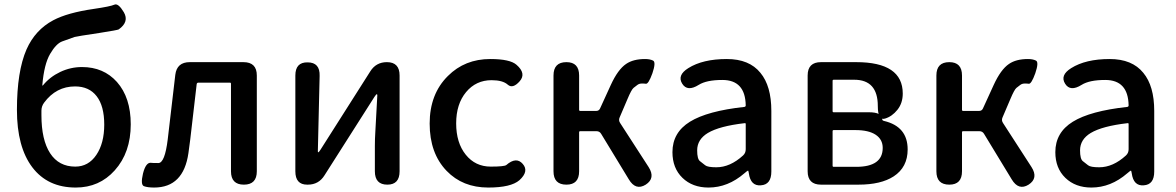

<svg xmlns="http://www.w3.org/2000/svg" viewBox="-20 -829 5278 862"><path d="M320 13Q194 13 125 -78Q56 -169 56 -336Q56 -508 99 -607Q138 -695 219 -738Q283 -772 401 -789Q476 -800 493.5 -808Q511 -816 536 -774Q561 -731 513 -697Q509 -694 426 -681Q325 -666 315 -663Q287 -653 259 -643Q232 -633 205 -587Q178 -541 170 -447Q170 -442 173 -446Q204 -484 250.5 -506Q297 -528 348 -528Q445 -528 505 -461Q567 -391 567 -271Q567 -144 495 -64Q426 13 320 13ZM318 -81Q377 -81 412.5 -133.5Q448 -186 448 -269.5Q448 -353 414 -397Q380 -441 317 -441Q232 -441 178 -368Q166 -352 166 -332V-312Q166 -201 205 -141Q244 -81 318 -81Z M672 13Q643 13 626.5 7Q610 1 622 -50Q635 -101 658 -98Q663 -97 691 -97Q720 -97 733 -203L767 -493Q774 -550 832 -550H1073Q1133 -550 1133 -490V-60Q1133 0 1075 0Q1017 0 1017 -60V-453Q1017 -458 1012 -458H871Q864 -458 863 -451L834 -202Q830 -172 826 -142Q804 13 672 13Z M1359 0Q1306 0 1306 -60V-490Q1306 -550 1361 -549Q1417 -549 1415 -488L1407 -150Q1407 -145 1409 -145Q1411 -145 1419 -157L1642 -508Q1668 -550 1717 -550Q1774 -550 1774 -490V-60Q1774 0 1719 0Q1663 0 1663 -60V-174Q1663 -205 1665 -236L1674 -401Q1674 -406 1671.5 -406Q1669 -406 1661 -394L1437 -42Q1411 0 1362 0Z M2172 13Q2057 13 1985 -62Q1909 -141 1909 -274Q1909 -407 1991 -488Q2067 -564 2181 -564Q2270 -564 2299 -538Q2344 -499 2313 -464Q2282 -429 2259.5 -449Q2237 -469 2187 -469Q2117 -469 2072.5 -415.5Q2028 -362 2028 -275Q2028 -188 2071 -134.5Q2114 -81 2183 -81Q2244 -81 2253 -88Q2298 -127 2327 -93Q2356 -60 2312 -20Q2274 13 2172 13Z M2523 0Q2465 0 2465 -60V-490Q2465 -550 2523 -550Q2580 -550 2580 -490V-336Q2580 -331 2585 -331H2657Q2669 -331 2674 -342L2722 -447Q2754 -517 2791 -542Q2823 -564 2876 -564Q2898 -564 2912 -557Q2926 -550 2909 -500Q2891 -450 2879 -453Q2874 -454 2862 -454Q2850 -454 2842 -448Q2834 -442 2824.5 -434.5Q2815 -427 2797 -384L2762 -302Q2756 -289 2764 -277L2892 -79Q2924 -29 2879 0Q2834 28 2803 -24L2679 -228Q2672 -240 2658 -240H2585Q2580 -240 2580 -235V-60Q2580 0 2523 0Z M3161 13Q3089 13 3044 -30.5Q2999 -74 2999 -146Q2999 -234 3077.5 -282.5Q3156 -331 3322 -349Q3328 -350 3328 -356Q3326 -470 3223 -470Q3152 -470 3117 -448Q3066 -416 3043 -453Q3019 -491 3070 -523Q3135 -564 3243 -564Q3344 -564 3394 -502Q3443 -443 3443 -331V-59Q3443 0 3396 3Q3350 7 3342 -51L3341 -56Q3340 -63 3338 -63Q3336 -63 3322 -51Q3248 13 3161 13ZM3196 -78Q3258 -78 3316 -131Q3328 -142 3328 -159V-272Q3328 -277 3323 -276Q3210 -263 3158 -232Q3110 -203 3110 -154Q3110 -115 3122.5 -105.5Q3135 -96 3146 -87Q3157 -78 3196 -78Z M3666 0Q3606 0 3606 -60V-490Q3606 -550 3666 -550H3824Q4033 -550 4033 -409Q4033 -366 4009 -336Q3985 -306 3953 -296.5Q3921 -287 3921 -353Q3921 -471 3815 -471H3723Q3718 -471 3718 -466V-330Q3718 -325 3723 -325H3881Q3941 -325 3941 -293Q3941 -288 3949 -286Q4055 -261 4055 -158Q4055 -78 3992 -37Q3935 0 3834 0ZM3718 -85Q3718 -80 3723 -80H3824Q3943 -80 3943 -165Q3943 -203 3911.5 -224Q3880 -245 3820 -245H3723Q3718 -245 3718 -240Z M4242 0Q4184 0 4184 -60V-490Q4184 -550 4242 -550Q4299 -550 4299 -490V-336Q4299 -331 4304 -331H4376Q4388 -331 4393 -342L4441 -447Q4473 -517 4510 -542Q4542 -564 4595 -564Q4617 -564 4631 -557Q4645 -550 4628 -500Q4610 -450 4598 -453Q4593 -454 4581 -454Q4569 -454 4561 -448Q4553 -442 4543.5 -434.5Q4534 -427 4516 -384L4481 -302Q4475 -289 4483 -277L4611 -79Q4643 -29 4598 0Q4553 28 4522 -24L4398 -228Q4391 -240 4377 -240H4304Q4299 -240 4299 -235V-60Q4299 0 4242 0Z M4880 13Q4808 13 4763 -30.5Q4718 -74 4718 -146Q4718 -234 4796.5 -282.5Q4875 -331 5041 -349Q5047 -350 5047 -356Q5045 -470 4942 -470Q4871 -470 4836 -448Q4785 -416 4762 -453Q4738 -491 4789 -523Q4854 -564 4962 -564Q5063 -564 5113 -502Q5162 -443 5162 -331V-59Q5162 0 5115 3Q5069 7 5061 -51L5060 -56Q5059 -63 5057 -63Q5055 -63 5041 -51Q4967 13 4880 13ZM4915 -78Q4977 -78 5035 -131Q5047 -142 5047 -159V-272Q5047 -277 5042 -276Q4929 -263 4877 -232Q4829 -203 4829 -154Q4829 -115 4841.5 -105.5Q4854 -96 4865 -87Q4876 -78 4915 -78Z"/></svg>

Font: Resource Han Rounded CN Medium
Style: Regular
Weight: 500
Designer: Cyano Hao (round all glyphs); Ryoko NISHIZUKA 西塚涼子 (kana, bopomofo & ideographs); Paul D. Hunt (Latin, Greek & Cyrillic)
Foundry: Cyano Hao
Version: 0.990